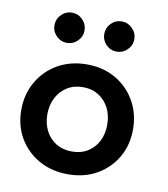

<svg xmlns="http://www.w3.org/2000/svg" viewBox="-73 -673 653 748"><g transform="rotate(10 253.0 -299.5)"><path d="M245 12Q180.5 12 130.2 -16.2Q80 -44.5 51.5 -93.2Q23 -142 23 -204Q23 -266 51.5 -315.5Q80 -365 130.2 -393.8Q180.5 -422.5 245 -422.5Q309.5 -422.5 359 -393.8Q408.5 -365 436.8 -315.5Q465 -266 465 -204Q465 -142 436.8 -93.2Q408.5 -44.5 359 -16.2Q309.5 12 245 12ZM245 -78Q281 -78 307.5 -94.5Q334 -111 348.5 -139.5Q363 -168 363 -204.5Q363 -241 348.5 -269.8Q334 -298.5 307.5 -315.5Q281 -332.5 245 -332.5Q209 -332.5 182.2 -315.5Q155.5 -298.5 140.8 -269.8Q126 -241 126 -204.5Q126 -168 140.8 -139.5Q155.5 -111 182.2 -94.5Q209 -78 245 -78ZM349.5 -491.5Q324.5 -491.5 307.2 -509.2Q290 -527 290 -551Q290 -575.5 307.2 -593.2Q324.5 -611 349.5 -611Q373.5 -611 391.2 -593.2Q409 -575.5 409 -551Q409 -526.5 391.2 -509Q373.5 -491.5 349.5 -491.5ZM152.5 -491.5Q128 -491.5 110.5 -509.2Q93 -527 93 -551Q93 -575.5 110.5 -593.2Q128 -611 152.5 -611Q177 -611 194.5 -593.2Q212 -575.5 212 -551Q212 -526.5 194.5 -509Q177 -491.5 152.5 -491.5Z"/></g></svg>

Font: League Spartan Medium
Style: Regular
Weight: 500
Foundry: The League of Moveable Type
Version: Version 2.002